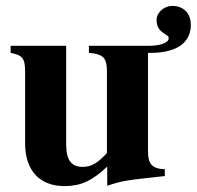

<svg xmlns="http://www.w3.org/2000/svg" viewBox="-20 -616 666 650"><path d="M551 -485C549 -468 513 -461 486 -461H281V-437C331 -433 342 -419 342 -374V-98C311 -64 289 -51 260 -51C224 -51 204 -71 204 -127V-461H16V-437C57 -429 65 -418 65 -372V-131C65 -38 115 14 198 14C253 14 291 -3 343 -52V13C386 -2 410 -6 475 -13L538 -20V-43C494 -45 481 -61 481 -105V-437H492C516 -437 537 -440 554 -445C599 -457 626 -487 626 -532C626 -576 596 -596 564 -596C531 -596 510 -569 510 -550C510 -515 528 -508 550 -493Z"/></svg>

Font: XITS Math
Style: Bold
Weight: 700
Designer: MicroPress Inc., with final additions and corrections provided by Coen Hoffman, Elsevier (retired)
Version: Version 1.302